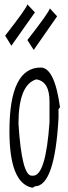

<svg xmlns="http://www.w3.org/2000/svg" viewBox="-20 -834 310 873"><path d="M165 -526.9Q228 -526.9 252.9 -346.2L246.1 -337.9V-297.9Q229 13.2 138.2 13.2L130.9 19H124Q22.9 -3.9 22.9 -237.8Q22.9 -526.9 165 -526.9ZM64 -271Q79.1 -35.2 124 -35.2H130.9Q188 -35.2 205.1 -277.8V-373Q205.1 -463.9 145 -473.1Q64 -449.2 64 -271ZM31.7 -626 3.4 -671.9Q102.5 -798.8 104.5 -814L138.7 -777.8ZM133.3 -606.9 104.5 -651.9Q203.6 -778.8 206.5 -795.9L239.7 -759.8Z"/></svg>

Font: Loved by the King
Style: Regular
Weight: 400
Designer: Kimberly Geswein
Foundry: Kimberly Geswein
Version: Version 1.002 2006